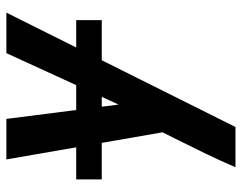

<svg xmlns="http://www.w3.org/2000/svg" viewBox="-100 -470 775 616"><g transform="rotate(-90 288.0 -162.5)"><path d="M59 205H188L555 -530H425L260 -170L214 -530H84L171 -29L146 21Q123 67 101 112.5Q79 158 59 205ZM20 -224H531V-306H20Z"/></g></svg>

Font: Iosevka Sparkle Oblique
Style: Bold
Weight: 700
Italic angle: -9°
Designer: Belleve Invis
Foundry: Belleve Invis
Version: Version 4.5.0; ttfautohint (v1.8.3)